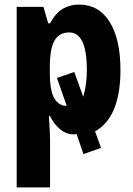

<svg xmlns="http://www.w3.org/2000/svg" viewBox="-20 -580 582 840"><path d="M302 8Q270 8 242.5 -15Q215 -38 199 -72H194Q196 -37 197.5 -12.5Q199 12 199 27V240H53V-550H170L191 -478H199Q224 -524 255.5 -542Q287 -560 326 -560Q412 -560 459.5 -484.5Q507 -409 507 -273Q507 -173 480 -105.5Q453 -38 396 -5L422 67L345 94L315 6Q308 8 302 8ZM283 -438Q239 -438 218.5 -402.5Q198 -367 198 -287V-258Q198 -194 212.5 -160Q227 -126 258 -118Q261 -118 265 -117.5Q269 -117 272 -117L229 -239L305 -265L344 -157Q352 -183 356 -212Q360 -241 360 -272Q360 -357 340.5 -397.5Q321 -438 283 -438Z"/></svg>

Font: Noto Sans ExtraCondensed ExtraBold
Style: Regular
Weight: 800
Width: 2
Designer: Monotype Design Team
Foundry: Monotype Imaging Inc.
Version: Version 2.013; ttfautohint (v1.8.4.7-5d5b)